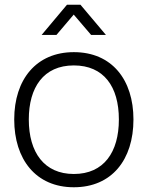

<svg xmlns="http://www.w3.org/2000/svg" viewBox="-20 -775 623 810"><path d="M155.5 -627.5H218L291 -713.5L364.5 -627.5H427L319.5 -755H262.5ZM291.5 15C451 15 543 -100.5 543 -271C543 -438 452.5 -555 291.5 -555C133.5 -555 40 -440.5 40 -271C40 -103 131 15 291.5 15ZM291.5 -41C167 -41 101.5 -131.5 101.5 -271C101.5 -406 163.5 -499 291.5 -499C417.5 -499 481.5 -410 481.5 -271C481.5 -133.5 418.5 -41 291.5 -41Z"/></svg>

Font: Vela Sans Light
Style: Regular
Weight: 300
Designer: Principal design: Mikhail Sharanda - project Manrope.
Design modification: Ravid Balaliev
Foundry: Mikhail Sharanda
Version: Version 1.001